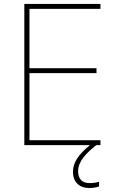

<svg xmlns="http://www.w3.org/2000/svg" viewBox="-20 -734 590 971"><path d="M375 131C375 80 421 36 467 0H488V-25H129V-364H468V-389H129V-689H488V-714H103V0H435C375 48 349 90 349 135C349 190 385 217 431 217C452 217 470 213 481 209V185C470 189 452 192 433 192C394 192 375 170 375 131Z"/></svg>

Font: Noto Sans Lao UI Thin
Style: Regular
Weight: 100
Designer: Monotype Design Team
Foundry: Monotype Imaging Inc.
Version: Version 2.000